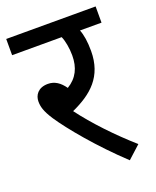

<svg xmlns="http://www.w3.org/2000/svg" viewBox="-122 -695 631 779"><g transform="rotate(-20 193.0 -305.0)"><path d="M358 -38C283 -104 207 -184 155 -254C243 -294 307 -348 307 -459C307 -499 302 -530 293 -552H386V-622H0V-552H214C223 -532 229 -499 229 -468C229 -415 210 -376 167 -350C148 -377 126 -393 96 -393C53 -393 36 -365 36 -339C36 -317 41 -296 67 -256C106 -197 197 -87 303 12Z"/></g></svg>

Font: Noto Sans Devanagari UI SemiCondensed
Style: Regular
Weight: 400
Width: 4
Designer: Jelle Bosma - Monotype Design Team
Foundry: Monotype Imaging Inc.
Version: Version 2.003